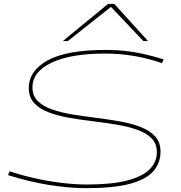

<svg xmlns="http://www.w3.org/2000/svg" viewBox="-20 -970 941 1000"><path d="M832 -661 824 -641Q752 -666 678 -678.5Q604 -691 527 -691Q348 -691 248.5 -643.5Q149 -596 149 -515Q149 -471 177 -443.5Q205 -416 252.5 -399.5Q300 -383 359.5 -373.5Q419 -364 482.5 -356Q546 -348 605.5 -337.5Q665 -327 712.5 -308.5Q760 -290 788 -259.5Q816 -229 816 -180Q816 -121 778.5 -78Q741 -35 656 -12.5Q571 10 430 10Q336 10 230.5 -7.5Q125 -25 22 -58L30 -78Q86 -59 155.5 -43Q225 -27 297 -18Q369 -9 432 -9Q562 -9 642.5 -30Q723 -51 760 -89Q797 -127 797 -177Q797 -222 769 -250Q741 -278 693.5 -294.5Q646 -311 586.5 -321Q527 -331 463.5 -338.5Q400 -346 340.5 -356.5Q281 -367 233.5 -385Q186 -403 158 -433Q130 -463 130 -511Q130 -602 229 -656Q328 -710 531 -710Q585 -710 631 -705Q677 -700 725 -689.5Q773 -679 832 -661ZM307 -756 543 -950H575L751 -756H727L558 -934L333 -756Z"/></svg>

Font: Georama ExtraExtended Thin
Style: Italic
Weight: 100
Width: 8
Italic angle: -9°
Designer: Jean-Baptiste Levee
Foundry: Production Type
Version: Version 1.000